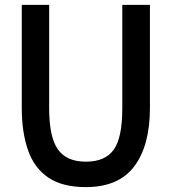

<svg xmlns="http://www.w3.org/2000/svg" viewBox="-20 -755 702 785"><path d="M331 10Q235 10 177.5 -29Q120 -68 94.5 -141Q69 -214 69 -314V-735H181V-312Q181 -195 216.5 -144.5Q252 -94 331 -94Q410 -94 445 -143Q480 -192 480 -312V-735H593V-314Q593 -160 529 -75Q465 10 331 10Z"/></svg>

Font: Alata
Style: Regular
Weight: 400
Designer: Spyros Zevelakis, Eben Sorkin
Foundry: Spyros Zevelakis
Version: Version 1.005; ttfautohint (v1.8.4.7-5d5b)